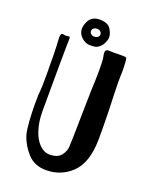

<svg xmlns="http://www.w3.org/2000/svg" viewBox="-154 -924 796 1005"><g transform="rotate(20 244.0 -421.5)"><path d="M222 -696Q195 -696 173.5 -716.5Q152 -737 152 -764Q153 -783 162 -802Q169 -819 184.5 -829.5Q200 -840 224 -840Q270 -840 286 -815Q302 -790 302 -768Q302 -755 291.5 -733.5Q281 -712 259 -701Q248 -696 222 -696ZM201 -768Q201 -759 208.5 -752.5Q216 -746 226 -746L237 -747Q238 -748 246 -752Q254 -756 254 -768Q254 -776 247 -783Q240 -790 229 -790Q216 -790 208.5 -783.5Q201 -777 201 -768ZM106 -288Q106 -230 120.5 -184Q135 -138 161 -112Q187 -86 219 -86Q263 -86 282.5 -111.5Q302 -137 302 -165L304 -226Q307 -376 307 -392Q307 -415 309 -483Q312 -540 312 -595Q312 -644 308 -664Q305 -676 305 -683Q305 -697 311.5 -700.5Q318 -704 324.5 -703.5Q331 -703 333 -703Q343 -702 355.5 -702.5Q368 -703 378 -703H404Q420 -703 422.5 -698.5Q425 -694 426 -679Q428 -657 428 -625Q428 -603 427 -593Q426 -583 428 -509Q433 -387 433 -308V-247Q431 -118 371.5 -60.5Q312 -3 228 -3Q164 -3 125 -45.5Q86 -88 70 -140Q63 -163 59.5 -211.5Q56 -260 56 -311Q56 -368 59 -387Q61 -401 61 -480Q61 -606 57 -662Q56 -668 56 -678Q56 -709 75 -701L86 -700Q90 -700 94.5 -701Q99 -702 104 -702Q109 -702 109 -691Q108 -679 107 -551Q106 -423 106 -288Z"/></g></svg>

Font: Barrio
Style: Regular
Weight: 400
Designer: Pablo Cosgaya & Sergio Jimenez
Foundry: Pablo Cosgaya & Sergio Jimenez
Version: Version 1.005